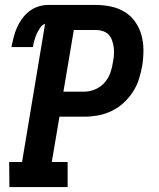

<svg xmlns="http://www.w3.org/2000/svg" viewBox="-20 -755 640 775"><path d="M18 0 17 -101H69L162 -659Q149 -654 141 -641.5Q133 -629 127.5 -616.5Q122 -604 118.5 -591Q115 -578 113 -565H26Q30 -585 35 -604.5Q40 -624 48 -642.5Q56 -661 68.5 -678.5Q81 -696 97.5 -709Q114 -722 134 -728.5Q154 -735 174 -735H367Q398 -735 428.5 -728.5Q459 -722 484 -706.5Q509 -691 526 -666.5Q543 -642 551 -613Q559 -584 559 -552.5Q559 -521 554 -489Q549 -462 540.5 -435Q532 -408 516 -383.5Q500 -359 478 -339Q456 -319 429.5 -306.5Q403 -294 375.5 -289Q348 -284 321 -284H220L189 -101H253V0ZM320 -385Q342 -385 364.5 -394.5Q387 -404 402.5 -422Q418 -440 425.5 -461.5Q433 -483 436 -505Q439 -520 440 -535Q441 -550 439 -564Q437 -578 432.5 -591.5Q428 -605 418.5 -615Q409 -625 395.5 -629.5Q382 -634 367 -634H278L236 -385Z"/></svg>

Font: Iosevka HT Extended
Style: Bold Italic
Weight: 700
Width: 7
Italic angle: -9°
Monospace: yes
Designer: Belleve Invis
Foundry: Belleve Invis
Version: Version 32.3.0; ttfautohint (v1.8.4)